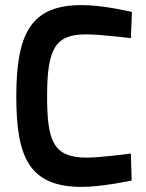

<svg xmlns="http://www.w3.org/2000/svg" viewBox="-20 -723 575 754"><path d="M494 -120C494 -120 375 -104 321 -104C189 -104 165 -169 165 -345C165 -530 196 -588 317 -588C377 -588 494 -573 494 -573L498 -676C498 -676 388 -703 301 -703C105 -703 44 -597 44 -345C44 -109 92 11 301 11C380 11 497 -14 497 -14Z"/></svg>

Font: TitilliumText22L
Style: 800 wt
Weight: 800
Designer: Campivisivi
Foundry: Campivisivi
Version: 1.000